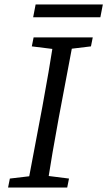

<svg xmlns="http://www.w3.org/2000/svg" viewBox="-20 -837 479 857"><path d="M16 0H280L288 -40L169 -55H151L24 -40L16 0ZM101 0H189C205 -103 223 -207 242 -310L310 -670H222C206 -567 188 -463 169 -360L101 0ZM122 -630 243 -615H262L386 -630L394 -670H130L122 -630ZM128 -760H428L439 -817H139L128 -760Z"/></svg>

Font: Source Serif Variable
Style: Italic
Weight: 389
Italic angle: -12°
Designer: Frank Grießhammer
Foundry: Adobe Systems Incorporated
Version: Version 3.001;hotconv 1.0.111;makeotfexe 2.5.65597